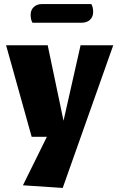

<svg xmlns="http://www.w3.org/2000/svg" viewBox="-20 -733 578 946"><path d="M211 -59H136L10 -510H215L293 -138L377 -510H538L289 193L93 180ZM439 -674Q439 -650 423.5 -635.5Q408 -621 382 -621H140Q131 -636 131 -660Q131 -684 146.5 -698.5Q162 -713 188 -713H430Q439 -698 439 -674Z"/></svg>

Font: Sansita ExtraBold
Style: Regular
Weight: 800
Designer: Pablo Cosgaya
Foundry: Omnibus-Type
Version: Version 1.006